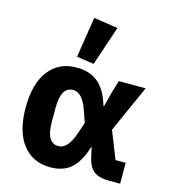

<svg xmlns="http://www.w3.org/2000/svg" viewBox="-120 -913 908 1021"><g transform="rotate(15 333.5 -402.0)"><path d="M332 -579 237 -593 272 -816 405 -796ZM251 12Q154 12 98.5 -59Q43 -130 43 -262Q43 -394 98.5 -465.5Q154 -537 251 -537Q324 -537 370 -498.5Q416 -460 440 -377H444L462 -448L485 -525H633L517 -266L577 -115H633V0H574Q515 0 486.5 -23Q458 -46 446 -104L437 -148H434Q409 -66 366 -27Q323 12 251 12ZM264 -108Q315 -108 346 -199L368 -263L346 -326Q315 -417 264 -417Q197 -417 197 -302V-223Q197 -108 264 -108Z"/></g></svg>

Font: Anuphan
Style: Bold
Weight: 700
Designer: Mike Abbink, Paul van der Laan, Pieter van Rosmalen, Mint Tantisuwanna
Foundry: Bold Monday; Cadson Demak
Version: Version 3.002;hotconv 1.0.109;makeotfexe 2.5.65596